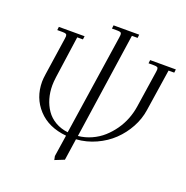

<svg xmlns="http://www.w3.org/2000/svg" viewBox="-175 -1006 1323 1364"><g transform="rotate(20 487.0 -323.5)"><path d="M86.9 -676.8 89.8 -702.1H284.2L280.8 -676.8H237.8L192.9 -358.9Q188 -322.3 188 -295.9Q188 -243.7 201.4 -197.5Q214.8 -151.4 240.7 -113.5Q266.6 -75.7 308.8 -51Q351.1 -26.4 404.8 -20L519 -779.8Q521 -793.5 521 -798.8Q521 -811.5 514.2 -815.7Q507.3 -819.8 488.8 -819.8H448.2L451.2 -845.2H645L642.1 -819.8H599.1L481.9 -20Q534.7 -25.4 582.5 -47.1Q630.4 -68.8 667.2 -101.8Q704.1 -134.8 733.4 -176.5Q762.7 -218.3 780.8 -264.9Q798.8 -311.5 806.2 -359.9L848.1 -637.2Q850.1 -650.9 850.1 -655.8Q850.1 -668.5 843.3 -672.6Q836.4 -676.8 817.9 -676.8H776.9L779.8 -702.1H974.1L971.2 -676.8H928.2L879.9 -359.9Q869.6 -290.5 834.7 -226.6Q799.8 -162.6 747.8 -112.8Q695.8 -63 625.2 -30.8Q554.7 1.5 477.1 6.8L453.1 169.9L382.8 198.2L377 169.9L401.9 6.8Q266.1 -5.9 188.5 -90.1Q110.8 -174.3 110.8 -295.9Q110.8 -317.4 116.2 -354L158.2 -637.2Q160.2 -650.9 160.2 -655.8Q160.2 -668.5 153.3 -672.6Q146.5 -676.8 127.9 -676.8Z"/></g></svg>

Font: Dihjauti
Style: Italic
Weight: 400
Italic angle: -9°
Designer: T. Christopher White
Version: Version 3.0.0